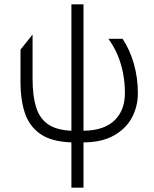

<svg xmlns="http://www.w3.org/2000/svg" viewBox="-20 -660 716 890"><path d="M311 210V0Q216.5 -3.5 165.5 -40Q114.5 -76.5 94.8 -137.8Q75 -199 75 -277V-430L131 -500V-294Q131 -217 146.8 -164.8Q162.5 -112.5 201.5 -84.8Q240.5 -57 311 -54V-640H367V-54Q416.5 -54.5 452.8 -67.2Q489 -80 512.5 -103.5Q536 -127 547.5 -158.5Q559 -190 559 -228Q559 -277.5 550.2 -322Q541.5 -366.5 524.5 -406.2Q507.5 -446 482.5 -480H548.5Q583 -427 601 -362.8Q619 -298.5 619 -228Q619 -165 590.5 -113.2Q562 -61.5 505.8 -30.8Q449.5 0 367 0V210Z"/></svg>

Font: Geologica-Sharp
Style: Regular
Weight: 100
Designer: Sindre Bremnes, Frode Helland
Foundry: Monokrom Skriftforlag AS
Version: Version 1.010;gftools[0.9.28]